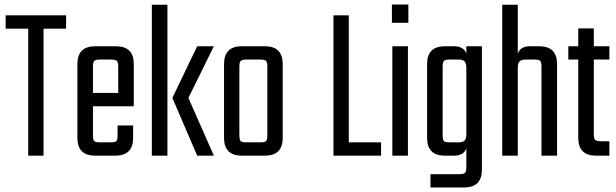

<svg xmlns="http://www.w3.org/2000/svg" viewBox="-20 -690 2731 851"><path d="M273 -622V-563H173V0H105V-563H5V-622Z M402 -485H494Q573 -485 573 -406V-219H392V-90Q392 -70 398 -64.5Q404 -59 423 -59H470Q490 -59 495.5 -64.5Q501 -70 501 -90V-134H570V-79Q570 0 491 0H402Q323 0 323 -79V-406Q323 -485 402 -485ZM392 -278H504V-395Q504 -414 498 -420Q492 -426 473 -426H423Q404 -426 398 -420Q392 -414 392 -395Z M928 -485 815 -256 928 0H854L744 -256L854 -485ZM653 0V-669H722V0Z M1052 -485H1154Q1233 -485 1233 -406V-79Q1233 0 1154 0H1052Q973 0 973 -79V-406Q973 -485 1052 -485ZM1165 -90V-395Q1165 -414 1159 -420Q1153 -426 1134 -426H1072Q1053 -426 1047 -420Q1041 -414 1041 -395V-90Q1041 -70 1047 -64.5Q1053 -59 1072 -59H1134Q1153 -59 1159 -64.5Q1165 -70 1165 -90Z M1526 -59H1669V0H1458V-622H1526Z M1717 -589V-670H1790V-589ZM1788 0H1719V-485H1788Z M2047 -485H2116V62Q2116 141 2037 141H1888V82H2016Q2035 82 2041 76Q2047 70 2047 51V-33Q2036 0 1992 0H1952Q1873 0 1873 -79V-406Q1873 -485 1952 -485H1992Q2036 -485 2047 -452ZM1973 -59H2013Q2031 -59 2039 -67Q2047 -75 2047 -95V-390Q2047 -410 2039 -418Q2031 -426 2013 -426H1973Q1953 -426 1947.5 -420Q1942 -414 1942 -395V-90Q1942 -70 1947.5 -64.5Q1953 -59 1973 -59Z M2330 -485H2370Q2449 -485 2449 -406V0H2380V-395Q2380 -414 2374.5 -420Q2369 -426 2349 -426H2309Q2291 -426 2283 -418Q2275 -410 2275 -390V0H2206V-669H2275V-452Q2286 -485 2330 -485Z M2681 -426H2612V-95Q2612 -76 2618 -70Q2624 -64 2643 -64H2681V0H2622Q2543 0 2543 -79V-426H2499V-485H2543V-564H2612V-485H2681Z"/></svg>

Font: Teko Light
Style: Regular
Weight: 300
Designer: Manushi Parikh, Jonny Pinhorn
Foundry: Indian Type Foundry
Version: Version 1.105;PS 1.0;hotconv 1.0.78;makeotf.lib2.5.61930; tt